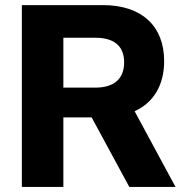

<svg xmlns="http://www.w3.org/2000/svg" viewBox="-20 -739 724 759"><path d="M628.9 -497.6C628.9 -636.2 540 -718.8 387.2 -718.8H66.4V0H230.5V-274.9H342.3L491.2 0H673.8L512.2 -299.3C587.4 -333.5 628.9 -402.8 628.9 -497.6ZM230.5 -589.8H356.9C429.7 -589.8 470.7 -558.1 470.7 -492.7C470.7 -426.3 429.7 -392.6 356.9 -392.6H230.5Z"/></svg>

Font: Winston ExtraBold
Style: Regular
Weight: 800
Designer: Vernon Adams, Kim Jin-seong, David Berlow, Cristiano Sobral
Foundry: The Winston Project Authors
Version: Version 3.004